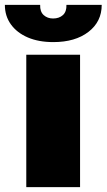

<svg xmlns="http://www.w3.org/2000/svg" viewBox="-65 -769 438 789"><path d="M43 0V-544H264V0ZM154 -596Q94 -596 49.5 -615Q5 -634 -20 -668.5Q-45 -703 -45 -749H100Q99 -721 114.5 -707Q130 -693 153 -693Q178 -693 193.5 -707Q209 -721 208 -749H353Q353 -680 298.5 -638Q244 -596 154 -596Z"/></svg>

Font: Mona Sans Expanded Black
Style: Regular
Weight: 900
Width: 7
Designer: Deni Anggara
Foundry: GitHub
Version: Version 2.000